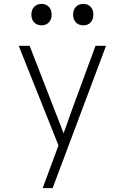

<svg xmlns="http://www.w3.org/2000/svg" viewBox="-20 -785 640 985"><path d="M199 180 280 -39 76 -550H132L268 -200Q279 -172 290 -144Q301 -116 306 -101Q312 -116 322 -144.5Q332 -173 342 -202L470 -550H524L250 180ZM408 -655Q384 -655 369.5 -670Q355 -685 355 -710Q355 -735 369.5 -750Q384 -765 408 -765Q431 -765 445 -750Q459 -735 459 -710Q459 -685 445 -670Q431 -655 408 -655ZM193 -655Q170 -655 155.5 -670Q141 -685 141 -710Q141 -735 155.5 -750Q170 -765 193 -765Q216 -765 230.5 -750Q245 -735 245 -710Q245 -685 230.5 -670Q216 -655 193 -655Z"/></svg>

Font: Pitagon Sans Mono Thin
Style: Regular
Weight: 100
Monospace: yes
Designer: Travis Tran
Foundry: Pitagon
Version: Version 1.001; ttfautohint (v1.8.4.7-5d5b);gftools[0.9.26]